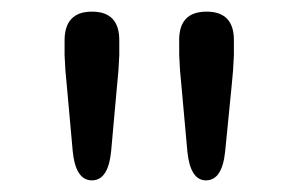

<svg xmlns="http://www.w3.org/2000/svg" viewBox="-20 -790 515 330"><path d="M138 -480Q110 -480 105 -530L95 -641Q92 -668 91 -695V-718Q90 -770 138 -770Q186 -770 185 -719V-695Q184 -668 181 -641L171 -530Q166 -480 138 -480ZM334 -480Q307 -480 302 -530L292 -641Q289 -668 288 -695V-717Q286 -770 335 -770Q383 -770 382 -719V-695Q381 -668 378 -641L367 -530Q362 -480 334 -480Z"/></svg>

Font: Resource Han Rounded KR
Style: Regular
Weight: 400
Designer: Cyano Hao (round all glyphs); Ryoko NISHIZUKA 西塚涼子 (kana, bopomofo & ideographs); Paul D. Hunt (Latin, Greek & Cyrillic)
Foundry: Cyano Hao
Version: 0.990